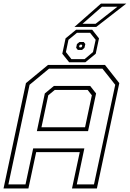

<svg xmlns="http://www.w3.org/2000/svg" viewBox="-37 -1068 736 1088"><path d="M-17 0 110 -597 235 -700H558L639 -597L512 0H371L415 -206H168L124 0ZM10.5 -23H107.5L151 -227H441L398 -23H495.5L616 -587.5L543.5 -679H241L130.5 -587.5ZM198 -347H445L483.5 -528L459.5 -558.5H273.5L236.5 -528ZM172 -325 217 -538.5 268.5 -581H474L507.5 -538.5L462 -325ZM355 -715 316 -763.5 334.5 -850.5 394 -899.5H485.5L524 -850.5L505.5 -763.5L446.5 -715ZM367.5 -733H442.5L490 -773L505 -842.5L473.5 -882H399L351 -842.5L336.5 -773ZM404 -785 394.5 -797 399 -818.5 413.5 -830H437.5L446.5 -818.5L441.5 -797L428 -785ZM414.5 -799.5H423L427 -803L429 -811.5L426 -815H417.5L413.5 -811.5L411.5 -803ZM385 -915.5 535 -1047.5H678.5L508.5 -915.5ZM430.5 -933H504.5L628.5 -1030H541Z"/></svg>

Font: Tourney ExtraLight
Style: Italic
Weight: 250
Italic angle: -12°
Version: Version 1.015